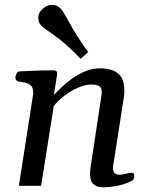

<svg xmlns="http://www.w3.org/2000/svg" viewBox="-20 -783 630 809"><path d="M502 -374 457 -85.4Q456.1 -77.6 456.1 -73.7Q456.1 -62 462.2 -54.4Q468.3 -46.9 484.9 -46.9Q495.1 -46.9 510.7 -51Q526.4 -55.2 533.7 -55.2Q538.1 -55.2 542 -53.2Q545.9 -51.3 545.9 -40.5Q545.9 -25.9 533.7 -20Q500.5 -4.4 468.8 1Q437 6.3 418.9 6.3Q390.6 6.3 378.2 -3.2Q365.7 -12.7 362.5 -25.9Q359.4 -39.1 359.4 -49.8Q359.4 -58.1 359.9 -63.7Q360.4 -69.3 360.4 -69.3L407.7 -382.8Q408.7 -386.7 408.7 -389.6Q408.7 -392.6 408.7 -395.5Q408.7 -414.1 397.9 -420.4Q387.2 -426.8 364.3 -426.8Q337.4 -426.8 306.9 -412.8Q276.4 -398.9 249.5 -378.2Q222.7 -357.4 206.5 -336.4L153.3 0H59.6L118.7 -379.9Q119.6 -383.8 119.6 -387Q119.6 -390.1 119.6 -393.6Q119.6 -416.5 107.7 -425Q95.7 -433.6 80.3 -435.8Q64.9 -438 54.2 -440.9Q49.3 -443.4 46.9 -447.3Q44.4 -451.2 45.4 -460.4Q46.4 -466.3 50.3 -473.9Q54.2 -481.4 60.1 -481.9Q107.9 -484.9 147.9 -485.8Q188 -486.8 208.5 -486.8Q212.4 -486.8 217.3 -482.9Q222.2 -479 220.2 -467.3L207.5 -383.3Q217.3 -393.6 236.1 -412.1Q254.9 -430.7 280.8 -449.7Q306.6 -468.8 337.6 -481.9Q368.7 -495.1 402.3 -495.1Q428.2 -495.1 451.4 -487.8Q474.6 -480.5 489.3 -460.2Q503.9 -439.9 503.9 -400.9Q503.9 -394.5 503.4 -387.9Q502.9 -381.3 502 -374ZM319.8 -535.2Q255.4 -602.1 210.4 -632.8Q165.5 -663.6 154.8 -674.3Q141.1 -688 141.1 -708Q141.1 -717.3 145.5 -727.3Q149.9 -737.3 160.6 -746.6Q178.7 -762.7 198.2 -762.7Q210.4 -762.7 220.7 -757.6Q231 -752.4 237.3 -745.1Q247.1 -734.4 274.4 -683.6Q301.8 -632.8 351.6 -563.5Z"/></svg>

Font: Gelasio
Style: Italic
Weight: 400
Italic angle: -8.5°
Designer: Eben Sorkin
Foundry: Eben Sorkin
Version: Version 1.008